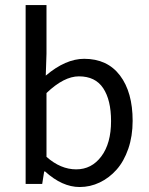

<svg xmlns="http://www.w3.org/2000/svg" viewBox="-20 -732 594 764"><path d="M296.9 12.2Q227.5 12.2 159.2 -49.8H155.8L147.9 0H82V-711.9H165V-518.1L162.1 -431.2Q241.2 -498 314.9 -498Q407.2 -498 457.5 -431.6Q507.8 -365.2 507.8 -251Q507.8 -190.4 490.5 -140.1Q473.1 -89.8 443.8 -56.9Q414.6 -23.9 376.7 -5.9Q338.9 12.2 296.9 12.2ZM283.2 -58.1Q344.7 -58.1 383.3 -109.9Q421.9 -161.6 421.9 -250Q421.9 -334 390.6 -381.1Q359.4 -428.2 293.9 -428.2Q234.4 -428.2 165 -361.8V-107.9Q221.2 -58.1 283.2 -58.1Z"/></svg>

Font: Source Sans Pro
Style: Regular
Weight: 400
Designer: Paul D. Hunt
Foundry: Adobe Systems Incorporated
Version: Version 3.006;hotconv 1.0.111;makeotfexe 2.5.65597